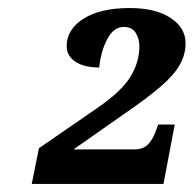

<svg xmlns="http://www.w3.org/2000/svg" viewBox="-20 -844 482 478"><path d="M59 -386 77 -475 222 -575Q282 -616 304.5 -652.5Q327 -689 327 -729Q327 -747 318 -762Q309 -777 288 -777Q263 -777 247 -746.5Q231 -716 227 -676Q189 -676 167.5 -690.5Q146 -705 146 -729Q146 -771 188 -797.5Q230 -824 303 -824Q367 -824 404.5 -799.5Q442 -775 442 -736Q442 -709 428 -683.5Q414 -658 380.5 -629Q347 -600 290 -561L163 -472H313Q337 -472 348.5 -484.5Q360 -497 366 -513L374 -534H415L387 -386Z"/></svg>

Font: Noto Serif ExtraBold
Style: Italic
Weight: 800
Italic angle: -12°
Designer: Monotype Design Team
Foundry: Monotype Imaging Inc.
Version: Version 2.013